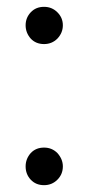

<svg xmlns="http://www.w3.org/2000/svg" viewBox="-20 -531 257 562"><path d="M109 -402Q85 -402 70 -418Q55 -435 55 -457Q55 -479 70 -495Q85 -511 109 -511Q132 -511 148 -495Q164 -479 164 -457Q164 -435 148 -418Q132 -402 109 -402ZM109 11Q85 11 70 -5Q55 -21 55 -44Q55 -66 70 -83Q85 -99 109 -99Q132 -99 148 -83Q164 -65 164 -44Q164 -21 148 -5Q132 11 109 11Z"/></svg>

Font: A_ThatdaokhamC
Style: Regular
Weight: 400
Designer: Rangsiwut Chaisin
Foundry: Rangsiwut Chaisin
Version: Version 1.000